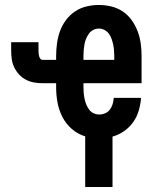

<svg xmlns="http://www.w3.org/2000/svg" viewBox="-20 -548 634 773"><path d="M323 205V1Q293 -8 269 -29Q245 -50 231 -77.5Q217 -105 211.5 -135.5Q206 -166 206 -197V-213H152Q134 -213 117 -216Q100 -219 84.5 -227Q69 -235 57 -248Q45 -261 37.5 -276.5Q30 -292 27.5 -309Q25 -326 25 -344V-378H135V-344Q135 -338 135.5 -332.5Q136 -327 137.5 -321.5Q139 -316 142.5 -311.5Q146 -307 152 -307H206V-323Q206 -348 209.5 -373.5Q213 -399 221.5 -422.5Q230 -446 245.5 -467Q261 -488 282 -502Q303 -516 328 -522Q353 -528 378 -528Q403 -528 428 -522Q453 -516 474 -502Q495 -488 510 -467Q525 -446 534 -422.5Q543 -399 546.5 -373.5Q550 -348 550 -323V-213H316V-197Q316 -185 317 -173.5Q318 -162 320.5 -150Q323 -138 327.5 -127Q332 -116 339 -106.5Q346 -97 357 -92Q368 -87 380 -87Q392 -87 403.5 -92Q415 -97 422.5 -107Q430 -117 433.5 -129Q437 -141 438 -154H548Q546 -128 538.5 -102.5Q531 -77 516 -56Q501 -35 479.5 -20Q458 -5 433 2V205ZM440 -307V-323Q440 -335 439 -346.5Q438 -358 435.5 -369.5Q433 -381 429 -392Q425 -403 418 -412.5Q411 -422 400.5 -427.5Q390 -433 378 -433Q366 -433 355.5 -427.5Q345 -422 338 -412.5Q331 -403 326.5 -392Q322 -381 320 -369.5Q318 -358 317 -346.5Q316 -335 316 -323V-307Z"/></svg>

Font: Iosevka QP
Style: Bold
Weight: 700
Designer: Belleve Invis
Foundry: Belleve Invis
Version: Version 20.0.0; ttfautohint (v1.8.4)